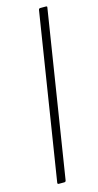

<svg xmlns="http://www.w3.org/2000/svg" viewBox="-110 -717 385 751"><g transform="rotate(-15 82.5 -341.5)"><path d="M30 0Q24 0 25 -6L131 -677Q132 -683 138 -683H160Q163 -683 164.5 -682Q166 -681 165 -677L59 -6Q58 0 52 0Z"/></g></svg>

Font: Sofia Sans Extra Condensed ExtraLight
Style: Italic
Weight: 250
Italic angle: -9°
Version: Version 4.100